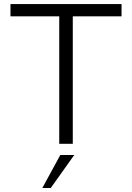

<svg xmlns="http://www.w3.org/2000/svg" viewBox="-20 -710 651 948"><path d="M272.5 0V-629.4H31.7V-689.9H580.1V-629.4H339.4V0ZM189 218.3 277.8 55.2H346.7L230.5 218.3Z"/></svg>

Font: HK Grotesk Legacy
Style: Regular
Weight: 400
Designer: Alfredo Marco Pradil
Foundry: Hanken Design Co.
Version: Version 2.022;PS 002.022;hotconv 1.0.88;makeotf.lib2.5.64775